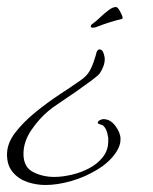

<svg xmlns="http://www.w3.org/2000/svg" viewBox="-62 -217 438 548"><path d="M203 -138Q197 -138 197 -142Q197 -145 200.5 -148Q204 -151 206 -152Q214 -158 225 -168.5Q236 -179 248 -188Q260 -197 269 -197Q274 -197 281 -184Q288 -171 288 -166Q288 -163 286 -163Q252 -155 216 -141Q213 -140 210 -139Q207 -138 203 -138ZM68 311Q41 311 16 302.5Q-9 294 -25.5 274.5Q-42 255 -42 224Q-42 192 -18.5 161.5Q5 131 39.5 103Q74 75 109 52Q144 29 167 13Q186 0 194.5 -15.5Q203 -31 209 -52Q211 -57 212 -62Q213 -67 215 -71Q218 -76 222 -76Q230 -76 233.5 -65.5Q237 -55 237 -49Q237 -38 233 -27.5Q229 -17 223 -8Q219 -2 199.5 12.5Q180 27 155 44.5Q130 62 108 76.5Q86 91 77 99Q51 120 28 153.5Q5 187 5 222Q5 260 32.5 274Q60 288 93 288Q115 288 141.5 282Q168 276 192 263.5Q216 251 231.5 231.5Q247 212 247 185Q247 182 247 178.5Q247 175 246 172Q245 164 242 156Q239 148 233 142Q231 140 224 138Q217 136 217 134Q217 129 223 126Q229 123 233 123Q253 123 267.5 142.5Q282 162 282 180Q282 190 279 198.5Q276 207 271 215Q253 244 217.5 266Q182 288 142 299.5Q102 311 68 311Z"/></svg>

Font: Bonheur Royale
Style: Regular
Weight: 400
Designer: Robert E. Leuschke
Foundry: Robert E. Leuschke
Version: Version 1.010; ttfautohint (v1.8.3)